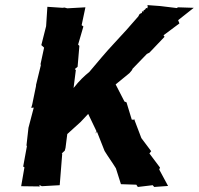

<svg xmlns="http://www.w3.org/2000/svg" viewBox="-20 -737 789 762"><path d="M330 -285 363 -216 358 -207 365 -214 395 -138C409 -115 426 -92 440 -69L460 -6L521 -4L527 5L586 -2L592 5L647 1L612 -64L615 -72L573 -128L580 -137L541 -189L514 -260L516 -262H503L482 -331L474 -334L439 -402L494 -447L504 -459L506 -464L563 -523L573 -528L633 -591L629 -597L692 -644L687 -657L749 -706L686 -708L682 -705L616 -713L562 -717C571 -715 563 -709 566 -704C556 -708 563 -702 557 -703C559 -697 547 -699 549 -690C543 -695 543 -690 543 -688C544 -691 542 -681 546 -687C534 -681 535 -685 529 -672C499 -637 465 -599 432 -564C400 -530 367 -490 334 -451C317 -438 292 -414 274 -390C279 -390 279 -398 272 -388L281 -459L277 -463L288 -472L295 -555L290 -560L311 -632L304 -637L319 -708L247 -704L236 -707L228 -706L168 -710L163 -633L144 -558L155 -548L141 -483L142 -478L123 -400V-396L108 -323L104 -309L114 -310L93 -230L85 -159L87 -158L72 -76L77 -73L64 2L138 3L136 -3L146 2L217 -2L227 -127L225 -128L237 -139L240 -150L247 -205L300 -253Z"/></svg>

Font: Asimov Print
Style: DIt
Weight: 250
Width: 0
Designer: Google
Version: Version 2.000980: 2014